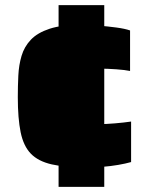

<svg xmlns="http://www.w3.org/2000/svg" viewBox="-20 -716 577 744"><path d="M316 -67Q233 -67 180.5 -79Q128 -91 99.5 -120.5Q71 -150 60 -203.5Q49 -257 49 -340Q49 -382 51 -423Q53 -464 63.5 -499.5Q74 -535 99.5 -562Q125 -589 172 -604.5Q219 -620 293 -620Q322 -620 359 -617Q396 -614 430 -609.5Q464 -605 484 -598V-441Q465 -445 430.5 -447.5Q396 -450 364 -450Q335 -450 318 -445.5Q301 -441 293.5 -429Q286 -417 284 -396Q282 -375 282 -342Q282 -310 284 -289Q286 -268 293 -256Q300 -244 317 -239.5Q334 -235 364 -235Q390 -235 425.5 -238Q461 -241 488 -245V-88Q467 -82 438 -77Q409 -72 377 -69.5Q345 -67 316 -67ZM207 8V-696H384V8Z"/></svg>

Font: Saira Expanded Black
Style: Regular
Weight: 900
Width: 7
Designer: Hector Gatti with collaboration of the Omnibus-Type team
Foundry: Omnibus-Type
Version: Version 1.101